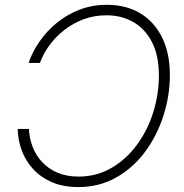

<svg xmlns="http://www.w3.org/2000/svg" viewBox="-20 -757 755 787"><path d="M418 -737.3Q498 -737.3 555.9 -701.9Q613.8 -666.5 645 -602.1Q676.3 -537.6 676.3 -449.7Q676.3 -364.7 649.9 -282.7Q623.5 -200.7 574.7 -134.8Q525.9 -68.8 456.3 -29.5Q386.7 9.8 300.3 9.8Q238.3 9.8 192.1 -10.5Q146 -30.8 115 -64.9Q84 -99.1 68.6 -141.6Q53.2 -184.1 52.7 -228.5H98.6Q100.1 -191.4 113.3 -156.2Q126.5 -121.1 151.9 -93.5Q177.2 -65.9 214.6 -49.6Q252 -33.2 301.8 -33.2Q375.5 -33.2 436 -68.1Q496.6 -103 540.5 -162.4Q584.5 -221.7 607.9 -295.9Q631.3 -370.1 631.3 -448.7Q631.3 -528.3 603.5 -583.3Q575.7 -638.2 527.1 -666.3Q478.5 -694.3 416.5 -694.3Q366.2 -694.3 322.5 -678Q278.8 -661.6 243.4 -633.8Q208 -606 182.6 -571.3Q157.2 -536.6 143.6 -499H97.2Q112.3 -543.5 141.4 -585.9Q170.4 -628.4 211.9 -662.6Q253.4 -696.8 305.4 -717Q357.4 -737.3 418 -737.3Z"/></svg>

Font: Inter 18pt ExtraLight
Style: Italic
Weight: 250
Italic angle: -9.3988°
Designer: Rasmus Andersson
Foundry: rsms
Version: Version 4.001;git-66647c0bb